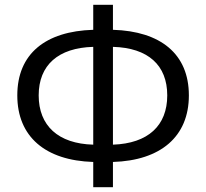

<svg xmlns="http://www.w3.org/2000/svg" viewBox="-20 -766 858 799"><path d="M368 13H450V-92C648 -98 766 -197 766 -369C766 -542 648 -636 450 -642V-746H368V-642C169 -636 52 -542 52 -369C52 -197 169 -98 368 -92ZM368 -164C222 -168 141 -243 141 -369C141 -495 222 -567 368 -571ZM450 -571C596 -567 676 -495 676 -369C676 -243 596 -169 450 -164Z"/></svg>

Font: Noto Sans KR
Style: Regular
Weight: 400
Designer: Ryoko NISHIZUKA 西塚涼子 (kana, bopomofo & ideographs); Paul D. Hunt (Latin, Greek & Cyrillic); Sandoll Communications 산돌커뮤니
Foundry: Adobe
Version: Version 2.004;hotconv 1.0.118;makeotfexe 2.5.65603